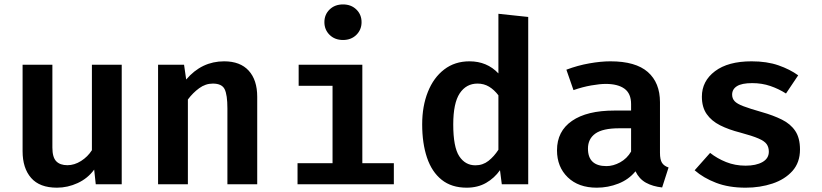

<svg xmlns="http://www.w3.org/2000/svg" viewBox="-20 -837 3732 872"><path d="M217.9 -543.1V-166.7Q217.9 -122.6 235.4 -104.6Q252.8 -86.7 286.2 -86.7Q317.9 -86.7 348.2 -105.9Q378.5 -125.1 397.4 -154.9V-543.1H532.8V0H414.9L407.7 -66.7Q378.5 -26.7 332.8 -5.6Q287.2 15.4 238.5 15.4Q160 15.4 121.3 -29Q82.6 -73.3 82.6 -150.3V-543.1Z M697.9 0V-543.1H815.9L825.6 -475.9Q895.9 -558.5 997.9 -558.5Q1070.8 -558.5 1109.5 -516.2Q1148.2 -473.8 1148.2 -397.4V0H1012.8V-344.6Q1012.8 -406.2 1000.3 -431.8Q987.7 -457.4 946.7 -457.4Q913.3 -457.4 884.6 -436.4Q855.9 -415.4 833.3 -385.1V0Z M1537.9 -816.9Q1574.9 -816.9 1598.5 -793.8Q1622.1 -770.8 1622.1 -736.4Q1622.1 -702.1 1598.5 -678.7Q1574.9 -655.4 1537.9 -655.4Q1500.5 -655.4 1476.9 -678.7Q1453.3 -702.1 1453.3 -736.4Q1453.3 -770.8 1476.9 -793.8Q1500.5 -816.9 1537.9 -816.9ZM1625.6 -543.1V-95.9H1768.7V0H1331.3V-95.9H1490.3V-447.2H1336.4V-543.1Z M2243.6 -774.4 2379 -760V0H2259L2250.8 -64.1Q2225.6 -28.2 2187.7 -6.4Q2149.7 15.4 2099.5 15.4Q2030.8 15.4 1985.9 -20.5Q1941 -56.4 1919.2 -121.3Q1897.4 -186.2 1897.4 -272.3Q1897.4 -354.9 1923.3 -419.7Q1949.2 -484.6 1997.4 -521.5Q2045.6 -558.5 2112.3 -558.5Q2191.8 -558.5 2243.6 -503.6ZM2148.7 -457.4Q2097.4 -457.4 2067.9 -413.1Q2038.5 -368.7 2038.5 -271.8Q2038.5 -169.2 2065.6 -127.7Q2092.8 -86.2 2139 -86.2Q2172.8 -86.2 2198.5 -106.4Q2224.1 -126.7 2243.6 -156.9V-404.1Q2224.6 -429.2 2201.3 -443.3Q2177.9 -457.4 2148.7 -457.4Z M2977.4 -143.1Q2977.4 -111.8 2986.7 -97.4Q2995.9 -83.1 3016.4 -76.4L2987.2 14.4Q2944.1 9.7 2913.3 -7.4Q2882.6 -24.6 2866.2 -59Q2835.4 -21.5 2788.5 -3.1Q2741.5 15.4 2690.3 15.4Q2607.2 15.4 2558.5 -31.8Q2509.7 -79 2509.7 -154.4Q2509.7 -241 2577.7 -287.9Q2645.6 -334.9 2770.3 -334.9H2846.2V-364.1Q2846.2 -412.3 2816.2 -434.1Q2786.2 -455.9 2730.8 -455.9Q2704.6 -455.9 2665.1 -449Q2625.6 -442.1 2584.6 -427.7L2552.3 -520.5Q2604.1 -540 2656.7 -549.2Q2709.2 -558.5 2752.3 -558.5Q2866.7 -558.5 2922.1 -510Q2977.4 -461.5 2977.4 -372.8ZM2734.4 -82.6Q2765.1 -82.6 2796.4 -99.7Q2827.7 -116.9 2846.2 -148.7V-254.4H2792.8Q2717.4 -254.4 2683.8 -230.3Q2650.3 -206.2 2650.3 -162.1Q2650.3 -82.6 2734.4 -82.6Z M3366.2 -84.6Q3413.8 -84.6 3442.8 -101Q3471.8 -117.4 3471.8 -148.2Q3471.8 -167.7 3462.3 -181.8Q3452.8 -195.9 3425.1 -207.9Q3397.4 -220 3342.1 -234.9Q3289.7 -248.2 3250.5 -267.9Q3211.3 -287.7 3189.5 -319Q3167.7 -350.3 3167.7 -397.9Q3167.7 -468.7 3227.2 -513.6Q3286.7 -558.5 3393.3 -558.5Q3463.1 -558.5 3515.4 -540.3Q3567.7 -522.1 3605.1 -494.9L3549.7 -412.3Q3516.9 -433.3 3478.7 -446.4Q3440.5 -459.5 3396.4 -459.5Q3348.7 -459.5 3326.9 -445.6Q3305.1 -431.8 3305.1 -407.2Q3305.1 -389.7 3316.2 -377.7Q3327.2 -365.6 3356.2 -354.6Q3385.1 -343.6 3439 -328.2Q3491.8 -313.3 3531 -293.8Q3570.3 -274.4 3591.8 -242.3Q3613.3 -210.3 3613.3 -157.9Q3613.3 -99 3579 -60.5Q3544.6 -22.1 3488.2 -3.3Q3431.8 15.4 3366.7 15.4Q3289.7 15.4 3232.3 -6.7Q3174.9 -28.7 3134.9 -63.6L3205.1 -142.6Q3236.9 -117.4 3277.7 -101Q3318.5 -84.6 3366.2 -84.6Z"/></svg>

Font: Fira Code SemiBold
Style: Regular
Weight: 600
Designer: Carrois Corporate, Edenspiekermann AG, Nikita Prokopov
Foundry: Carrois Corporate, Edenspiekermann AG, Nikita Prokopov
Version: Version 6.002